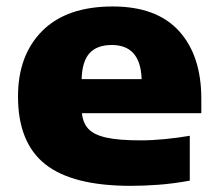

<svg xmlns="http://www.w3.org/2000/svg" viewBox="-20 -578 689 608"><path d="M394 10.5Q209.5 10.5 123.2 -58Q37 -126.5 37 -272.5Q37 -403.5 114.2 -480.5Q191.5 -557.5 337 -557.5Q476 -557.5 546.8 -479.8Q617.5 -402 617.5 -265.5V-219.5H239.5Q242.5 -188.5 260 -169.8Q277.5 -151 317 -142.2Q356.5 -133.5 426 -133.5Q461 -133.5 502 -137.5Q543 -141.5 581 -148V-6Q529.5 3.5 482.8 7Q436 10.5 394 10.5ZM334 -435.5Q287 -435.5 263.5 -409.5Q240 -383.5 238.5 -327.5H428.5Q425 -435.5 334 -435.5Z"/></svg>

Font: Encode Sans Expanded Expanded ExtraBold
Style: Regular
Weight: 800
Width: 7
Designer: Multiple Designers
Foundry: Impallari Type
Version: Version 3.000; ttfautohint (v1.8.3) -l 8 -r 50 -G 200 -x 14 